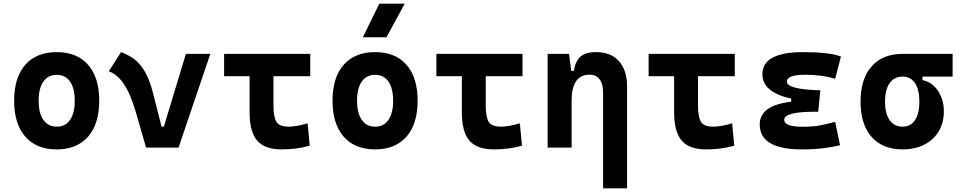

<svg xmlns="http://www.w3.org/2000/svg" viewBox="-20 -815 5313 1060"><path d="M293 9.8Q181.2 9.8 119.6 -60.5Q58.1 -130.9 58.1 -258.8Q58.1 -387.2 119.6 -457.3Q181.2 -527.3 293 -527.3Q404.8 -527.3 466.3 -457.3Q527.8 -387.2 527.8 -258.8Q527.8 -130.9 466.3 -60.5Q404.8 9.8 293 9.8ZM293.2 -115.7Q340.8 -115.7 366.7 -153.1Q392.6 -190.5 392.6 -258.9Q392.6 -327.6 366.7 -364.7Q340.7 -401.9 293 -401.9Q245.6 -401.9 219.5 -364.7Q193.4 -327.5 193.4 -258.8Q193.4 -190.4 219.5 -153.1Q245.6 -115.7 293.2 -115.7Z M786.6 0 868.2 -116.2H884.8L1006.3 -517.6H1141.1L965.8 0ZM786.6 0 731.4 -190.4Q711.4 -260.7 688.2 -308.1Q665 -355.5 638.2 -383.3Q611.3 -411.1 580.6 -421.4L648.4 -527.3Q690.9 -511.7 723.9 -486.1Q756.8 -460.4 782 -415.8Q807.1 -371.1 825.7 -297.9L891.6 -38.6Z M1535.2 9.8Q1440.9 9.8 1399.4 -39.1Q1357.9 -87.9 1357.9 -195.3V-517.6H1489.7V-232.9Q1489.7 -171.4 1505.4 -143.6Q1521.1 -115.7 1574.2 -115.7Q1594.2 -115.7 1621.3 -120.4Q1648.4 -125 1678.2 -134.3L1689.9 -10.7Q1652.3 0 1613.5 4.9Q1574.7 9.8 1535.2 9.8ZM1217.3 -394.5V-517.6H1692.9V-394.5Z M2050.8 9.8Q1939 9.8 1877.4 -60.5Q1815.9 -130.9 1815.9 -258.8Q1815.9 -387.2 1877.4 -457.3Q1939 -527.3 2050.8 -527.3Q2162.6 -527.3 2224.1 -457.3Q2285.6 -387.2 2285.6 -258.8Q2285.6 -130.9 2224.1 -60.5Q2162.6 9.8 2050.8 9.8ZM2051 -115.7Q2098.6 -115.7 2124.5 -153.1Q2150.4 -190.5 2150.4 -258.9Q2150.4 -327.6 2124.5 -364.7Q2098.5 -401.9 2050.8 -401.9Q2003.4 -401.9 1977.3 -364.7Q1951.2 -327.5 1951.2 -258.8Q1951.2 -190.4 1977.3 -153.1Q2003.4 -115.7 2051 -115.7ZM1983.4 -609.4 2074.2 -794.9H2214.4L2113.8 -609.4Z M2707 9.8Q2612.8 9.8 2571.3 -39.1Q2529.8 -87.9 2529.8 -195.3V-517.6H2661.6V-232.9Q2661.6 -171.4 2677.3 -143.6Q2693 -115.7 2746.1 -115.7Q2766.1 -115.7 2793.2 -120.4Q2820.3 -125 2850.1 -134.3L2861.8 -10.7Q2824.2 0 2785.4 4.9Q2746.6 9.8 2707 9.8ZM2389.2 -394.5V-517.6H2864.7V-394.5Z M3309.6 224.6V-304.2Q3309.6 -351.6 3290.3 -377.2Q3271 -402.8 3235.2 -402.8Q3135.7 -402.8 3135.7 -258.3L3105.5 -423.8H3148.4Q3155.8 -476.1 3184.1 -501.7Q3212.4 -527.3 3270 -527.3Q3352.1 -527.3 3397 -477.5Q3441.9 -427.7 3441.9 -336.9V224.6ZM3003.4 0V-517.6H3121.6L3135.7 -408.2V0Z M3878.9 9.8Q3784.7 9.8 3743.2 -39.1Q3701.7 -87.9 3701.7 -195.3V-517.6H3833.5V-232.9Q3833.5 -171.4 3849.2 -143.6Q3864.9 -115.7 3918 -115.7Q3938 -115.7 3965.1 -120.4Q3992.2 -125 4022 -134.3L4033.7 -10.7Q3996.1 0 3957.3 4.9Q3918.5 9.8 3878.9 9.8ZM3561 -394.5V-517.6H4036.6V-394.5Z M4407.2 9.8Q4174.3 9.8 4174.3 -128.4Q4174.3 -241.2 4375.5 -255.9L4508.8 -316.4L4497.1 -198.2H4481.4Q4309.6 -198.2 4309.6 -153.8Q4309.6 -115.2 4411.1 -115.2Q4474.6 -115.2 4516.4 -124.5Q4558.1 -133.8 4590.8 -142.1L4617.7 -13.7Q4577.1 -2.9 4524.2 3.4Q4471.2 9.8 4407.2 9.8ZM4348.1 -210.4V-270.5Q4189 -305.7 4189 -405.3Q4189 -527.3 4415 -527.3Q4559.6 -527.3 4622.6 -502.9L4590.8 -379.9Q4520 -402.3 4425.8 -402.3Q4324.2 -402.3 4324.2 -364.7Q4324.2 -321.3 4508.8 -316.4L4497.1 -198.2Z M4963.4 9.8Q4853 9.8 4792 -59.1Q4731 -127.9 4731 -253.9Q4731 -379.4 4792 -448.5Q4853 -517.6 4963.4 -517.6L5072.8 -486.8V-372.6Q5106.4 -366.7 5133.3 -342.8Q5160.2 -318.8 5175.5 -282Q5190.9 -245.1 5190.9 -201.2Q5190.9 -137.7 5162.6 -90.3Q5134.3 -43 5083.3 -16.6Q5032.2 9.8 4963.4 9.8ZM4963.4 -115.7Q5007.3 -115.7 5031.5 -151.6Q5055.7 -187.5 5055.7 -253.9Q5055.7 -320.3 5031.5 -356.2Q5007.3 -392.1 4963.4 -392.1Q4917 -392.1 4891.6 -356.2Q4866.2 -320.3 4866.2 -253.9Q4866.2 -187.5 4891.6 -151.6Q4917 -115.7 4963.4 -115.7ZM4963.4 -392.1V-517.6H5239.3V-392.1Z"/></svg>

Font: Cascadia Mono
Style: Regular
Weight: 400
Monospace: yes
Designer: Aaron Bell
Foundry: Saja Typeworks
Version: Version 2404.023